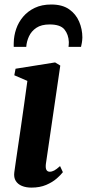

<svg xmlns="http://www.w3.org/2000/svg" viewBox="-20 -822 386 852"><path d="M119.5 10.5Q95.5 10.5 77.2 3Q59 -4.5 49.8 -19.5Q40.5 -34.5 43.5 -57.5Q45.5 -73 49.8 -102.2Q54 -131.5 60 -172Q66 -212.5 73 -260.2Q80 -308 87.2 -359.8Q94.5 -411.5 101.5 -463L43.5 -488L49 -517L224.5 -545L247.5 -531L183.5 -94Q181.5 -75.5 186.2 -67.8Q191 -60 200.5 -60Q210.5 -60 220.8 -65.5Q231 -71 246.5 -85L259 -58Q250 -46 231.5 -29.8Q213 -13.5 185 -1.5Q157 10.5 119.5 10.5ZM41 -614Q41 -618.5 40.8 -622.5Q40.5 -626.5 41 -632Q41.5 -663.5 51.8 -693.5Q62 -723.5 82.8 -748Q103.5 -772.5 134.5 -787.2Q165.5 -802 207.5 -802Q256.5 -802 286.8 -780.8Q317 -759.5 331.2 -726Q345.5 -692.5 345.5 -655.5Q345 -642 343.2 -631.8Q341.5 -621.5 339.5 -614H284Q284.5 -618 285 -623Q285.5 -628 285.5 -635.5Q284 -669 266 -691.2Q248 -713.5 200 -713.5Q163.5 -713.5 141.2 -698.5Q119 -683.5 108.5 -660.5Q98 -637.5 96.5 -614Z"/></svg>

Font: Merriweather 72pt
Style: Bold Italic
Weight: 700
Italic angle: -7.8°
Version: Version 2.101